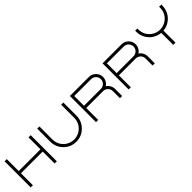

<svg xmlns="http://www.w3.org/2000/svg" viewBox="421 -2479 4158 4158"><g transform="rotate(-45 2500.0 -400.0)"><path d="M833 -434V-800H900V0H833V-366H167V0H100V-800H167V-434Z M1833 -400V-800H1900V-400Q1900 -234 1783 -117Q1666 0 1500 0Q1334 0 1217 -117Q1100 -234 1100 -400V-800H1167V-400Q1167 -310 1211.5 -233Q1256 -156 1333 -111.5Q1410 -67 1500 -67Q1590 -67 1667 -111.5Q1744 -156 1788.5 -233Q1833 -310 1833 -400Z M2900 -583Q2900 -526 2872.5 -477.5Q2845 -429 2799 -400Q2845 -371 2872.5 -322.5Q2900 -274 2900 -217V0H2833V-217Q2833 -279 2789 -322.5Q2745 -366 2683 -366H2167V0H2100V-800H2683Q2773 -800 2836.5 -736.5Q2900 -673 2900 -583ZM2167 -733V-434H2683Q2745 -434 2789 -477.5Q2833 -521 2833 -583Q2833 -645 2789 -689Q2745 -733 2683 -733Z M3900 -583Q3900 -526 3872.5 -477.5Q3845 -429 3799 -400Q3845 -371 3872.5 -322.5Q3900 -274 3900 -217V0H3833V-217Q3833 -279 3789 -322.5Q3745 -366 3683 -366H3167V0H3100V-800H3683Q3773 -800 3836.5 -736.5Q3900 -673 3900 -583ZM3167 -733V-434H3683Q3745 -434 3789 -477.5Q3833 -521 3833 -583Q3833 -645 3789 -689Q3745 -733 3683 -733Z M4833 -766V-800H4900V-766Q4900 -663 4851.5 -574.5Q4803 -486 4719 -431Q4635 -376 4534 -368V0H4466V-368Q4365 -376 4281 -431Q4197 -486 4148.5 -574.5Q4100 -663 4100 -766V-800H4167V-766Q4167 -676 4211.5 -599.5Q4256 -523 4333 -478.5Q4410 -434 4500 -434Q4590 -434 4667 -478.5Q4744 -523 4788.5 -599.5Q4833 -676 4833 -766Z"/></g></svg>

Font: Dune Rise
Style: Regular
Weight: 400
Version: Version 001.000